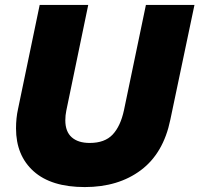

<svg xmlns="http://www.w3.org/2000/svg" viewBox="-20 -749 809 779"><path d="M45 -228Q45 -270 53 -306L141 -729H338L249 -300Q245 -281 245 -261Q245 -215 271 -192Q297 -169 344 -169Q405 -169 437 -203Q469 -237 483 -302L572 -729H769L671 -263Q643 -127 551.5 -58.5Q460 10 324 10Q188 10 116.5 -54Q45 -118 45 -228Z"/></svg>

Font: Mona Sans Black
Style: Italic
Weight: 900
Italic angle: -11.7°
Designer: Deni Anggara
Foundry: GitHub
Version: Version 2.000